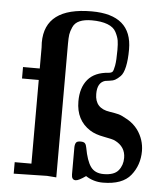

<svg xmlns="http://www.w3.org/2000/svg" viewBox="-51 -746 700 798"><g transform="rotate(5 298.5 -347.5)"><path d="M35.2 0V-47.9H105V-397H35.2V-444.8H105V-532.2Q105 -536.1 104.5 -543Q104 -549.8 104 -553.2Q104 -700.2 299.8 -700.2Q467.8 -700.2 467.8 -556.2Q467.8 -513.2 461.4 -484.1Q455.1 -455.1 443.1 -443.1Q431.2 -431.2 421.6 -426Q412.1 -420.9 397.5 -419.4Q382.8 -418 379.9 -417Q347.7 -407.2 348.1 -359.9Q348.1 -299.8 410.2 -291Q435.1 -287.1 447.5 -283.9Q460 -280.8 486.1 -265.9Q512.2 -251 529.8 -227.1Q557.6 -188 558.1 -140.1Q558.1 -81.1 523.4 -38.1Q488.8 4.9 407.2 4.9Q368.2 4.9 335.9 -16.1Q306.2 4.9 293.9 4.9Q276.9 4.9 276.9 -18.1V-132.8Q277.8 -146 282.5 -151.6Q287.1 -157.2 300.8 -157.2Q314 -157.2 319.1 -151.6Q324.2 -146 326.2 -133.8Q335.9 -79.6 353.5 -55.2Q371.1 -30.8 407.2 -30.8Q451.2 -30.8 469 -52.5Q486.8 -74.2 486.8 -105Q486.8 -151.9 441.9 -173.8Q432.1 -178.7 395.5 -185.3Q358.9 -191.9 336.9 -206.1Q276.9 -244.1 276.9 -323.2Q276.9 -380.4 305.4 -414.3Q334 -448.2 392.1 -452.1Q403.3 -453.1 407.7 -458Q412.1 -462.9 416 -484.4Q419.9 -505.9 419.9 -549.8Q419.9 -573.7 417.5 -588.9Q415 -604 405 -623.5Q395 -643.1 368.9 -653.1Q342.8 -663.1 303.2 -663.1Q272.5 -663.1 252.7 -654.5Q232.9 -646 224.9 -627.9Q216.8 -609.9 214.8 -595.9Q212.9 -582 212.9 -558.1V0L173.8 -2.9Z"/></g></svg>

Font: CMU Serif
Style: Bold
Weight: 700
Version: Version 0.7.0